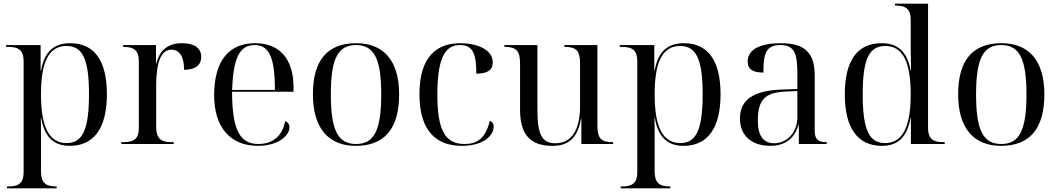

<svg xmlns="http://www.w3.org/2000/svg" viewBox="-20 -780 5732 1040"><path d="M18 240H287V230H284C225 230 202 207 202 148V-41C202 -74 202 -108 201 -141H203C221 -38 271 10 358 10C489 10 559 -86 559 -269C559 -452 491 -546 360 -546C270 -546 220 -498 202 -397H200V-536H13V-526H26C85 -526 108 -504 108 -448V153C108 208 85 230 26 230H18ZM341 -5C247 -5 202 -90 202 -269C202 -442 243 -531 340 -531C428 -531 462 -458 462 -270C462 -79 428 -5 341 -5Z M637 0H921V-10H908C849 -10 826 -33 826 -92V-307C826 -383 831 -511 909 -511C944 -511 977 -485 977 -402C1044 -402 1070 -432 1070 -472C1070 -519 1033 -546 967 -546C870 -546 840 -487 827 -436H825V-536H647V-526H650C709 -526 732 -504 732 -448V-87C732 -32 709 -10 650 -10H637Z M1377 10C1492 10 1548 -49 1548 -90C1548 -105 1540 -120 1524 -123C1510 -42 1455 0 1380 0C1277 0 1238 -79 1237 -283H1570V-307C1570 -465 1491 -546 1362 -546C1220 -546 1140 -451 1140 -264C1140 -91 1227 10 1377 10ZM1469 -293H1237C1244 -468 1278 -536 1360 -536C1438 -536 1469 -468 1469 -293Z M1907 10C2061 10 2142 -81 2142 -269C2142 -456 2054 -546 1910 -546C1755 -546 1675 -456 1675 -269C1675 -81 1763 10 1907 10ZM1909 0C1810 0 1772 -75 1772 -269C1772 -461 1810 -536 1908 -536C2007 -536 2045 -461 2045 -269C2045 -75 2007 0 1909 0Z M2482 10C2597 10 2654 -45 2654 -93C2654 -111 2646 -122 2633 -125C2610 -29 2563 0 2497 0C2392 0 2349 -72 2349 -269C2349 -482 2399 -536 2472 -536C2542 -536 2560 -487 2560 -381C2617 -381 2649 -398 2649 -442C2649 -515 2558 -546 2474 -546C2348 -546 2252 -476 2252 -270C2252 -67 2346 10 2482 10Z M2972 10C3025 10 3105 -2 3127 -137H3129V0H3301V-10H3298C3236 -10 3216 -31 3216 -99V-536H3037V-526H3040C3102 -526 3122 -504 3122 -436V-206C3122 -77 3077 -4 2988 -4C2915 -4 2891 -54 2891 -181V-536H2712V-526H2715C2777 -526 2797 -504 2797 -436V-186C2797 -49 2854 10 2972 10Z M3342 240H3611V230H3608C3549 230 3526 207 3526 148V-41C3526 -74 3526 -108 3525 -141H3527C3545 -38 3595 10 3682 10C3813 10 3883 -86 3883 -269C3883 -452 3815 -546 3684 -546C3594 -546 3544 -498 3526 -397H3524V-536H3337V-526H3350C3409 -526 3432 -504 3432 -448V153C3432 208 3409 230 3350 230H3342ZM3665 -5C3571 -5 3526 -90 3526 -269C3526 -442 3567 -531 3664 -531C3752 -531 3786 -458 3786 -270C3786 -79 3752 -5 3665 -5Z M4153 10C4226 10 4284 -25 4305 -105H4307V0H4458V-10H4455C4410 -10 4393 -26 4393 -74V-373C4393 -500 4332 -546 4210 -546C4111 -546 4030 -519 4030 -447C4030 -404 4059 -387 4115 -387C4115 -490 4129 -536 4206 -536C4288 -536 4299 -485 4299 -373V-298L4216 -295C4063 -290 3988 -241 3988 -138C3988 -46 4051 10 4153 10ZM4173 -4C4114 -4 4085 -46 4085 -127C4085 -238 4122 -279 4235 -284L4299 -287V-143C4299 -68 4247 -4 4173 -4Z M4757 10C4844 10 4894 -38 4912 -141H4914V0H5097V-10H5089C5030 -10 5007 -32 5007 -87V-760H4828V-750H4831C4890 -750 4913 -728 4913 -672V-576C4913 -541 4913 -469 4915 -397H4913C4895 -498 4845 -546 4755 -546C4624 -546 4556 -452 4556 -269C4556 -86 4626 10 4757 10ZM4774 -5C4687 -5 4653 -79 4653 -270C4653 -458 4687 -531 4775 -531C4872 -531 4913 -442 4913 -269C4913 -90 4868 -5 4774 -5Z M5402 10C5556 10 5637 -81 5637 -269C5637 -456 5549 -546 5405 -546C5250 -546 5170 -456 5170 -269C5170 -81 5258 10 5402 10ZM5404 0C5305 0 5267 -75 5267 -269C5267 -461 5305 -536 5403 -536C5502 -536 5540 -461 5540 -269C5540 -75 5502 0 5404 0Z"/></svg>

Font: Noto Serif Display
Style: Regular
Weight: 400
Designer: Monotype Design Team
Foundry: Monotype Imaging Inc.
Version: Version 2.009